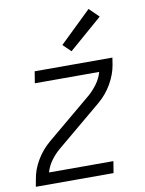

<svg xmlns="http://www.w3.org/2000/svg" viewBox="-86 -833 673 893"><g transform="rotate(-10 250.0 -386.0)"><path d="M10 0 16 -33Q23 -79 48.5 -122Q74 -165 112 -197L325 -375Q348 -395 366.5 -420.5Q385 -446 393 -475H89L98 -530H465L460 -497Q452 -451 427 -408Q402 -365 364 -333L151 -155Q127 -135 108.5 -109.5Q90 -84 82 -55H386L377 0ZM283 -592 246 -628 395 -772 440 -728Z"/></g></svg>

Font: Iosevka Curly Light Oblique
Style: Regular
Weight: 300
Italic angle: -9°
Monospace: yes
Designer: Belleve Invis
Foundry: Belleve Invis
Version: Version 11.1.0; ttfautohint (v1.8.3)